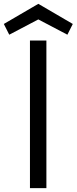

<svg xmlns="http://www.w3.org/2000/svg" viewBox="-71 -967 394 987"><path d="M83 0H167.5V-758.8H83ZM126 -867.2 275.4 -788.6 303.2 -843.8 126 -947.3 -51.3 -843.8 -23.4 -788.6Z"/></svg>

Font: Duru Sans
Style: Regular
Weight: 400
Designer: Onur Yazıcıgil
Foundry: Onur Yazıcıgil
Version: Version 1.002